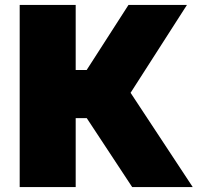

<svg xmlns="http://www.w3.org/2000/svg" viewBox="-20 -760 803 780"><path d="M60 0V-740H287.5V-475.5H332L502 -740H739.5L510.5 -383L763 0H517L332.5 -280H287.5V0Z"/></svg>

Font: Encode Sans Semi Expanded Black
Style: Regular
Weight: 900
Width: 6
Designer: Multiple Designers
Foundry: Impallari Type
Version: Version 3.000; ttfautohint (v1.8.3) -l 8 -r 50 -G 200 -x 14 